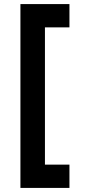

<svg xmlns="http://www.w3.org/2000/svg" viewBox="-20 -820 420 940"><path d="M320 100H80V-800H320V-686H200V-14H320Z"/></svg>

Font: Gauge Heavy
Style: Heavy
Weight: 900
Designer: Daniel Pimley
Foundry: Daniel Pimley
Version: Version 2.0